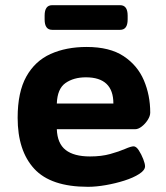

<svg xmlns="http://www.w3.org/2000/svg" viewBox="-20 -712 640 740"><path d="M319 8Q176 8 112 -61.5Q48 -131 48 -258Q48 -357 81.5 -417Q115 -477 175 -504Q235 -531 314 -531Q403 -531 456.5 -495.5Q510 -460 534.5 -402.5Q559 -345 559 -278Q559 -265 549.5 -250Q540 -235 526.5 -224.5Q513 -214 501 -214H199Q201 -159 233 -134Q265 -109 327 -109Q371 -109 405 -118.5Q439 -128 462 -138Q485 -148 495 -148Q505 -148 515 -132.5Q525 -117 532 -99Q539 -81 539 -71Q539 -56 516.5 -41.5Q494 -27 459.5 -16Q425 -5 387.5 1.5Q350 8 319 8ZM199 -313H417Q417 -414 311 -414Q264 -414 232.5 -392Q201 -370 199 -313ZM181 -597Q152 -597 152 -637V-652Q152 -692 181 -692H443Q472 -692 472 -652V-637Q472 -597 443 -597Z"/></svg>

Font: Asap Semi Expanded
Style: Bold
Weight: 700
Width: 6
Designer: Pablo Cosgaya
Foundry: Omnibus-Type
Version: Version 3.001; ttfautohint (v1.8.4.7-5d5b)